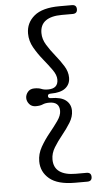

<svg xmlns="http://www.w3.org/2000/svg" viewBox="-59 -776 495 941"><g transform="rotate(-5 188.5 -306.0)"><path d="M176 -306Q176 -295 189.5 -295Q239.5 -295 263.2 -275.8Q287 -256.5 287 -224.5Q287 -195 269.5 -166.8Q252 -138.5 229 -110.2Q206 -82 188.5 -53.5Q171 -25 171 5Q171 45.5 198.8 65.2Q226.5 85 278 85H331.5Q354.5 85 354.5 107Q354.5 128.5 331.5 128.5H271Q186.5 128.5 146 94.8Q105.5 61 105.5 8.5Q105.5 -27.5 124.2 -60.8Q143 -94 167.2 -123.8Q191.5 -153.5 210.2 -180Q229 -206.5 229 -229Q229 -273.5 179.5 -273.5Q159.5 -273.5 147 -267.8Q134.5 -262 113 -262Q92 -262 80.5 -276Q69 -290 69 -306Q69 -322 80.5 -335.8Q92 -349.5 113 -349.5Q134.5 -349.5 147 -344Q159.5 -338.5 179.5 -338.5Q229 -338.5 229 -383Q229 -405.5 210.2 -431.8Q191.5 -458 167.2 -487.8Q143 -517.5 124.2 -550.5Q105.5 -583.5 105.5 -620Q105.5 -672.5 146 -706.2Q186.5 -740 271 -740H331.5Q354.5 -740 354.5 -718Q354.5 -696.5 331.5 -696.5H278Q226.5 -696.5 198.8 -676.8Q171 -657 171 -616.5Q171 -586.5 188.5 -558Q206 -529.5 229 -501.2Q252 -473 269.5 -444.8Q287 -416.5 287 -387.5Q287 -355 263.2 -336Q239.5 -317 189.5 -317Q176 -317 176 -306Z"/></g></svg>

Font: Fraunces 9pt SuperSoft Light
Style: Regular
Weight: 300
Version: Version 1.000;[b76b70a41]